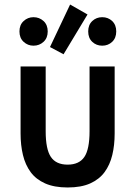

<svg xmlns="http://www.w3.org/2000/svg" viewBox="-20 -816 600 849"><path d="M279 13Q220 13 179.5 -5Q139 -23 115.5 -55Q92 -87 81.5 -130.5Q71 -174 71 -226V-522H182V-236Q182 -156 205 -122Q228 -88 279 -88Q330 -88 353 -122Q376 -156 376 -236V-522H487V-226Q487 -174 476.5 -130.5Q466 -87 442.5 -55Q419 -23 379 -5Q339 13 279 13ZM261 -576 201 -608 290 -796 367 -752ZM128 -614Q103 -614 84.5 -631Q66 -648 66 -677Q66 -706 84.5 -723Q103 -740 128 -740Q154 -740 172.5 -723Q191 -706 191 -677Q191 -648 172.5 -631Q154 -614 128 -614ZM432 -614Q406 -614 388 -631Q370 -648 370 -677Q370 -706 388 -723Q406 -740 432 -740Q458 -740 476 -723Q494 -706 494 -677Q494 -648 476 -631Q458 -614 432 -614Z"/></svg>

Font: Ubuntu Sans Mono Medium
Style: Regular
Weight: 500
Monospace: yes
Designer: Dalton Maag Ltd
Foundry: Dalton Maag Ltd
Version: Version 1.006